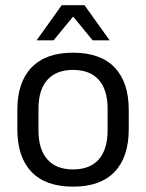

<svg xmlns="http://www.w3.org/2000/svg" viewBox="-20 -703 560 736"><path d="M260 12.5Q155 12.5 100.8 -44.2Q46.5 -101 46.5 -207.5V-282Q46.5 -388 101 -444.5Q155.5 -501 260 -501Q365 -501 419.2 -444.5Q473.5 -388 473.5 -282V-207.5Q473.5 -101 419.2 -44.2Q365 12.5 260 12.5ZM260 -53.5Q325 -53.5 358.8 -92Q392.5 -130.5 392.5 -203V-286.5Q392.5 -358.5 358.8 -396.8Q325 -435 260 -435Q195.5 -435 161.5 -396.8Q127.5 -358.5 127.5 -286.5V-203Q127.5 -130.5 161.5 -92Q195.5 -53.5 260 -53.5ZM216.5 -683H304L399.5 -549.5V-548.5H335L262 -637.5H258.5L185.5 -548.5H121V-549.5Z"/></svg>

Font: Anek Gujarati
Style: Regular
Weight: 400
Designer: Mrunmayee Ghaisas (Gujarati), Yesha Goshar (Latin)
Foundry: Ek Type
Version: Version 1.003